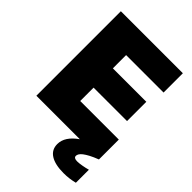

<svg xmlns="http://www.w3.org/2000/svg" viewBox="-274 -855 1189 1189"><g transform="rotate(45 321.0 -260.0)"><path d="M58 -740H601V-571H273V-455H566V-286H273V-169H611V5Q577 18 554.5 30Q532 42 518.5 52.5Q505 63 499.5 72.5Q494 82 494 90Q494 109 524 109Q540 109 565.5 104.5Q591 100 612 94V208Q588 214 565 217Q542 220 516 220Q441 220 401 194.5Q361 169 361 120Q361 54 439 0H58Z"/></g></svg>

Font: Encode Sans Narrow
Style: Black
Weight: 900
Designer: Pablo Impallari, Andres Torresi
Foundry: Pablo Impallari, Andres Torresi
Version: Version 1.000; ttfautohint (v1.00) -l 8 -r 50 -G 200 -x 14 -